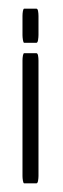

<svg xmlns="http://www.w3.org/2000/svg" viewBox="-20 -424 146 444"><path d="M64 -325H36Q34 -325 33 -331.5Q32 -338 32 -343V-387Q32 -393 33 -398.5Q34 -404 36 -404H64Q67 -404 68 -398.5Q69 -393 69 -387V-343Q69 -338 68 -331.5Q67 -325 64 -325ZM64 0H36Q34 0 33 -6Q32 -12 32 -17V-284Q32 -290 33 -295.5Q34 -301 36 -301H64Q67 -301 68 -295.5Q69 -290 69 -284V-17Q69 -12 68 -6Q67 0 64 0Z"/></svg>

Font: Chathura
Style: Bold
Weight: 700
Designer: Appaji Ambarisha Darbha
Foundry: Aditya Fonts
Version: Version 1.002 2016